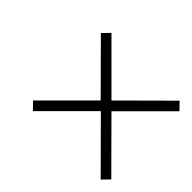

<svg xmlns="http://www.w3.org/2000/svg" viewBox="-103 -794 755 755"><g transform="rotate(45 274.5 -416.5)"><path d="M520 -197 330 -388 141 -199 112 -229 300 -417 113 -605 142 -635 330 -447 520 -636 549 -606 360 -417 549 -227Z"/></g></svg>

Font: Stick No Bills ExtraLight
Style: Regular
Weight: 200
Designer: Kosala Senevirathne, Siva Puranthara, Lasantha Premarathna, Tharique Azeez
Foundry: mooniak
Version: Version 2.000